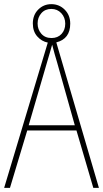

<svg xmlns="http://www.w3.org/2000/svg" viewBox="-20 -904 496 924"><path d="M161 -791Q161 -820 179 -840.5Q197 -861 227 -861Q256 -861 275 -840.5Q294 -820 294 -790Q294 -760 276 -740.5Q258 -721 228 -721Q197 -721 179 -741.5Q161 -762 161 -791ZM118 -301 206 -603Q212 -625 218.5 -645.5Q225 -666 231 -689Q237 -664 243 -644Q249 -624 255 -603L340 -301ZM111 -276H348L429 0H456L251 -700Q318 -717 318 -790Q318 -831 291.5 -857.5Q265 -884 227 -884Q190 -884 164 -858Q138 -832 138 -791Q138 -753 159 -729Q180 -705 210 -699L0 0H28Z"/></svg>

Font: Noto Sans Display SemiCondensed Thin
Style: Regular
Weight: 250
Width: 4
Designer: Monotype Design team
Foundry: Monotype Imaging Inc.
Version: 1.000